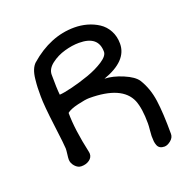

<svg xmlns="http://www.w3.org/2000/svg" viewBox="-126 -797 942 954"><g transform="rotate(-20 345.0 -320.5)"><path d="M115.2 -67.9Q115.2 -77.1 117.7 -95.7Q120.1 -114.3 120.1 -124.5Q120.1 -140.1 106 -250.7Q91.8 -361.3 91.8 -410.6Q91.8 -439.5 92.3 -455.8Q92.8 -472.2 95.7 -500Q98.6 -527.8 106.4 -547.1Q114.3 -566.4 126.5 -577.6Q238.3 -674.8 364.7 -674.8Q399.4 -674.8 431.9 -665.8Q464.4 -656.7 491.7 -638.9Q519 -621.1 535.4 -590.8Q551.8 -560.5 551.8 -522Q551.8 -430.7 419.4 -384.3Q462.9 -383.3 514.9 -361.3Q566.9 -339.4 584.5 -312.5Q617.2 -259.8 626.7 -191.7Q636.2 -123.5 636.2 -13.7Q636.2 5.9 618.4 20.3Q600.6 34.7 585 34.7Q570.8 34.7 561.8 29.3Q552.7 23.9 548.6 13.2Q544.4 2.4 543.2 -8.5Q542 -19.5 542 -36.6Q542 -45.9 544.2 -67.1Q546.4 -88.4 546.4 -102.1Q546.4 -181.2 528.3 -226.1Q488.3 -319.8 314.9 -319.8Q294.9 -319.8 252.7 -309.8Q210.4 -299.8 193.8 -285.6Q193.8 -198.2 222.7 -67.9Q223.6 -61 223.6 -59.1Q223.6 -39.6 206.3 -27.1Q189 -14.6 164.1 -14.6Q145 -14.6 130.1 -31.5Q115.2 -48.3 115.2 -67.9ZM183.6 -385.7Q205.6 -386.7 250.5 -397.7Q295.4 -408.7 343.3 -425.5Q391.1 -442.4 427 -465.8Q462.9 -489.3 462.9 -511.2Q462.9 -595.2 360.8 -595.2Q324.7 -595.2 284.2 -583.7Q243.7 -572.3 211.7 -547.9Q179.7 -523.4 179.7 -492.7Q179.7 -420.9 183.6 -385.7Z"/></g></svg>

Font: Short Stack
Style: Regular
Weight: 400
Designer: James Grieshaber
Foundry: James Grieshaber
Version: Version 1.002